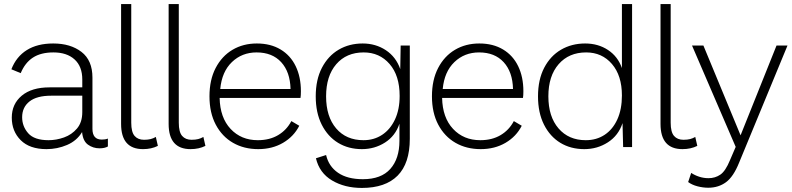

<svg xmlns="http://www.w3.org/2000/svg" viewBox="-20 -724 3896 945"><path d="M385 -333Q385 -397 347 -431.5Q309 -466 243 -466Q181 -466 142 -440.5Q103 -415 82 -364L36 -383Q60 -445 112 -477.5Q164 -510 242 -510Q327 -510 381 -468.5Q435 -427 435 -342V-90Q435 -37 481 -37Q488 -37 496 -38Q504 -39 511 -42V-3Q495 6 470 6Q438 6 413 -12Q388 -30 384 -74Q358 -31 310 -10.5Q262 10 209 10Q126 10 82 -34Q38 -78 38 -145Q38 -212 87 -253Q136 -294 224 -294H385ZM219 -34Q257 -34 295 -47.5Q333 -61 359 -91.5Q385 -122 385 -172V-253H232Q161 -253 125 -224.5Q89 -196 89 -147Q89 -102 119 -68Q149 -34 219 -34Z M626 -704V-120Q626 -74 642.5 -55Q659 -36 689 -36Q708 -36 721.5 -39.5Q735 -43 747 -50L757 -6Q725 10 684 10Q576 10 576 -114V-704Z M860 -704V-120Q860 -74 876.5 -55Q893 -36 923 -36Q942 -36 955.5 -39.5Q969 -43 981 -50L991 -6Q959 10 918 10Q810 10 810 -114V-704Z M1251 10Q1181 10 1127 -21Q1073 -52 1042 -110.5Q1011 -169 1011 -250Q1011 -331 1041.5 -389.5Q1072 -448 1124.5 -479Q1177 -510 1244 -510Q1312 -510 1361 -480.5Q1410 -451 1435.5 -398Q1461 -345 1461 -275Q1461 -265 1460.5 -256.5Q1460 -248 1459 -242H1061Q1063 -145 1115 -89.5Q1167 -34 1249 -34Q1307 -34 1349 -59Q1391 -84 1414 -128L1453 -105Q1426 -52 1373 -21Q1320 10 1251 10ZM1064 -286H1410Q1408 -370 1364 -418Q1320 -466 1243 -466Q1171 -466 1121.5 -418.5Q1072 -371 1064 -286Z M1761 201Q1676 201 1614 164Q1552 127 1535 55L1585 39Q1598 95 1644 126.5Q1690 158 1766 158Q1856 158 1901 107.5Q1946 57 1946 -31V-115Q1926 -55 1875 -22.5Q1824 10 1761 10Q1695 10 1644 -21Q1593 -52 1563.5 -110.5Q1534 -169 1534 -250Q1534 -332 1564.5 -390.5Q1595 -449 1647 -479.5Q1699 -510 1765 -510Q1829 -510 1879 -477Q1929 -444 1950 -384L1952 -500H1997V-41Q1997 80 1937 140.5Q1877 201 1761 201ZM1769 -34Q1821 -34 1861 -60.5Q1901 -87 1924 -136Q1947 -185 1947 -252Q1947 -352 1897.5 -409Q1848 -466 1770 -466Q1685 -466 1635 -408Q1585 -350 1585 -250Q1585 -150 1634.5 -92Q1684 -34 1769 -34Z M2346 10Q2276 10 2222 -21Q2168 -52 2137 -110.5Q2106 -169 2106 -250Q2106 -331 2136.5 -389.5Q2167 -448 2219.5 -479Q2272 -510 2339 -510Q2407 -510 2456 -480.5Q2505 -451 2530.5 -398Q2556 -345 2556 -275Q2556 -265 2555.5 -256.5Q2555 -248 2554 -242H2156Q2158 -145 2210 -89.5Q2262 -34 2344 -34Q2402 -34 2444 -59Q2486 -84 2509 -128L2548 -105Q2521 -52 2468 -21Q2415 10 2346 10ZM2159 -286H2505Q2503 -370 2459 -418Q2415 -466 2338 -466Q2266 -466 2216.5 -418.5Q2167 -371 2159 -286Z M2856 10Q2789 10 2738 -21Q2687 -52 2657.5 -110.5Q2628 -169 2628 -250Q2628 -332 2658.5 -390.5Q2689 -449 2741.5 -479.5Q2794 -510 2860 -510Q2924 -510 2972.5 -478Q3021 -446 3041 -389V-704H3091V0H3047L3044 -118Q3024 -57 2972 -23.5Q2920 10 2856 10ZM2863 -34Q2916 -34 2956 -60.5Q2996 -87 3018.5 -136.5Q3041 -186 3041 -254Q3041 -352 2992 -409Q2943 -466 2865 -466Q2780 -466 2729.5 -408Q2679 -350 2679 -250Q2679 -150 2729 -92Q2779 -34 2863 -34Z M3281 -704V-120Q3281 -74 3297.5 -55Q3314 -36 3344 -36Q3363 -36 3376.5 -39.5Q3390 -43 3402 -50L3412 -6Q3380 10 3339 10Q3231 10 3231 -114V-704Z M3466 200Q3440 200 3413 193Q3386 186 3367 172L3382 127Q3400 139 3422 146Q3444 153 3467 153Q3500 153 3525.5 135.5Q3551 118 3573 64L3601 -1L3386 -500H3442L3625 -58L3802 -500H3856L3618 76Q3590 146 3553 173Q3516 200 3466 200Z"/></svg>

Font: Prodigy Sans Light
Style: Regular
Weight: 300
Designer: Wei Huang
Foundry: Wei Huang
Version: Version 1.003; ttfautohint (v1.8.3)